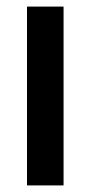

<svg xmlns="http://www.w3.org/2000/svg" viewBox="-20 -563 275 583"><path d="M173 0H62V-543H173Z"/></svg>

Font: Noto Sans Sinhala ExtraCondensed SemiBold
Style: Regular
Weight: 600
Width: 2
Designer: Jelle Bosma - Monotype Design Team
Foundry: Monotype Imaging Inc.
Version: Version 2.006; ttfautohint (v1.8.4.7-5d5b)